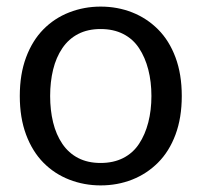

<svg xmlns="http://www.w3.org/2000/svg" viewBox="-20 -551 609 582"><path d="M285 11Q235 11 190 -6.5Q145 -24 111.5 -58Q78 -92 59 -143Q40 -194 40 -260Q40 -326 59 -377Q78 -428 111.5 -462Q145 -496 190 -513.5Q235 -531 285 -531Q336 -531 380.5 -513.5Q425 -496 459 -462Q493 -428 512 -377Q531 -326 531 -260Q531 -194 512 -143Q493 -92 459 -58Q425 -24 380.5 -6.5Q336 11 285 11ZM285 -57Q324 -57 353.5 -72Q383 -87 401.5 -115Q420 -143 429.5 -180Q439 -217 439 -260Q439 -303 429.5 -340Q420 -377 401.5 -405Q383 -433 353.5 -448Q324 -463 285 -463Q246 -463 217 -448Q188 -433 169 -405Q150 -377 141 -340Q132 -303 132 -260Q132 -217 141 -180Q150 -143 169 -115Q188 -87 217 -72Q246 -57 285 -57Z"/></svg>

Font: Murecho Thin
Style: Regular
Weight: 400
Version: Version 1.010